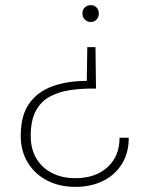

<svg xmlns="http://www.w3.org/2000/svg" viewBox="-20 -563 584 750"><path d="M335 -543Q348 -543 357 -534Q366 -525 366 -510Q366 -496 357 -486.5Q348 -477 335 -477Q321 -477 311.5 -486.5Q302 -496 302 -510Q302 -525 311.5 -534Q321 -543 335 -543ZM274 167Q212 167 164 142Q116 117 88.5 72Q61 27 61 -32Q61 -112 94 -158.5Q127 -205 185 -226Q243 -247 319 -247L321 -379H353L355 -217H337Q293 -217 251 -210.5Q209 -204 174.5 -185.5Q140 -167 120 -130Q100 -93 100 -32Q100 19 122 56Q144 93 183.5 113Q223 133 274 133Q353 133 400 90Q447 47 447 -25H483Q483 35 455.5 78.5Q428 122 381 144.5Q334 167 274 167Z"/></svg>

Font: Albert Sans ExtraLight
Style: Regular
Weight: 250
Designer: Andreas Rasmussen
Foundry: a.Foundry
Version: Version 1.025